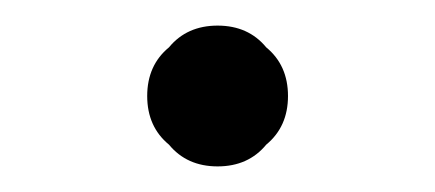

<svg xmlns="http://www.w3.org/2000/svg" viewBox="-20 -315 340 150"><path d="M112 -278Q126 -295 150 -295Q174 -295 188 -278Q205 -264 205 -240Q205 -216 188 -202Q174 -185 150 -185Q126 -185 112 -202Q95 -216 95 -240Q95 -264 112 -278Z"/></svg>

Font: jost-mod-400
Style: Regular
Weight: 400
Version: Version 3.200; ttfautohint (v0.97) -l 8 -r 50 -G 200 -x 14 -